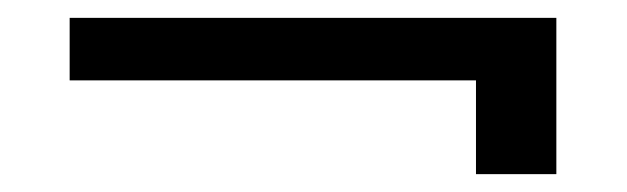

<svg xmlns="http://www.w3.org/2000/svg" viewBox="-20 -310 702 215"><path d="M513 -115V-220H58V-290H603V-115Z"/></svg>

Font: El Messiri
Style: Regular
Weight: 400
Designer: Mohamed Gaber
Foundry: Kief Type Foundry
Version: Version 2.020